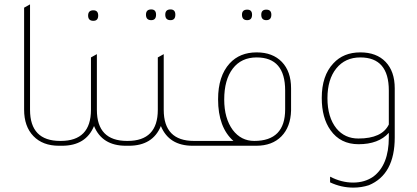

<svg xmlns="http://www.w3.org/2000/svg" viewBox="-20 -665 1901 876"><path d="M249 0Q175 0 132.5 -44Q90 -88 90 -165V-630L117 -645V-164Q117 -22 255 -22H266V0Z M406 -570Q382 -570 382 -594Q382 -618 406 -618Q428 -618 428 -594Q428 -570 406 -570ZM560 -22H571V0H554Q446 0 409 -90Q372 0 263 0H246V-22H257Q395 -22 395 -164V-403L422 -418V-164Q422 -22 560 -22Z M670 -573Q646 -573 646 -598Q646 -622 670 -622Q692 -622 692 -598Q692 -573 670 -573ZM758 -573Q734 -573 734 -598Q734 -622 758 -622Q780 -622 780 -598Q780 -573 758 -573ZM865 -22H876V0H859Q751 0 714 -90Q677 0 568 0H551V-22H562Q700 -22 700 -164V-403L727 -418V-164Q727 -22 865 -22Z M1108 -573Q1084 -573 1084 -598Q1084 -621 1108 -621Q1130 -621 1130 -598Q1130 -573 1108 -573ZM1195 -573Q1172 -573 1172 -598Q1172 -621 1195 -621Q1218 -621 1218 -598Q1218 -573 1195 -573ZM856 0V-22H1045Q975 -84 975 -212Q975 -318 1028 -376Q1074 -426 1151 -426Q1224 -426 1266 -382.5Q1308 -339 1308 -262V-161Q1306 -86 1264 -43Q1222 0 1149 0ZM1281 -252Q1281 -403 1151 -403Q1081 -403 1042 -352Q1003 -301 1003 -211Q1003 -125 1042 -72Q1080 -22 1140 -22Q1281 -22 1281 -166Z M1754 -59Q1707 -7 1616 -7Q1533 -7 1488 -71Q1448 -127 1448 -218Q1448 -320 1501 -376Q1547 -426 1624 -426Q1698 -426 1739.5 -382.5Q1781 -339 1781 -262V-38Q1781 131 1663 180Q1629 191 1592 191Q1537 191 1486 167V141Q1538 168 1591 168Q1644 168 1683 141Q1754 88 1754 -38ZM1754 -252Q1754 -403 1624 -403Q1555 -403 1514.5 -353Q1474 -303 1474 -217Q1474 -130 1515 -79Q1553 -33 1615 -33Q1723 -33 1754 -97Z"/></svg>

Font: Tajawal ExtraLight
Style: Regular
Weight: 275
Designer: Boutros Fonts
Foundry: Created by Boutros International 2017
Version: Version 1.700